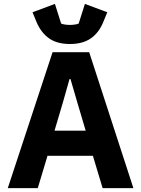

<svg xmlns="http://www.w3.org/2000/svg" viewBox="-20 -966 725 986"><path d="M665 0H507L457 -166H224L174 0H20L250 -698H438ZM420 -295 377 -440 342 -560H337L303 -440L260 -295ZM339 -740Q273 -740 232 -769Q191 -798 168 -852L147 -903L262 -946L294 -845Q300 -842 313 -840Q326 -838 339 -838Q352 -838 365 -840Q378 -842 384 -845L416 -946L531 -903L510 -852Q488 -798 446.5 -769Q405 -740 339 -740Z"/></svg>

Font: IBM Plex Sans Var
Style: Regular
Weight: 400
Designer: Mike Abbink, Paul van der Laan, Pieter van Rosmalen
Foundry: Bold Monday
Version: Version 3.000